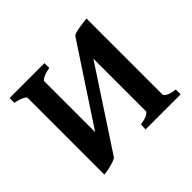

<svg xmlns="http://www.w3.org/2000/svg" viewBox="-153 -804 998 998"><g transform="rotate(-45 346.0 -305.0)"><path d="M21 -615.2H277.3V-579.6Q243.7 -574.2 226.8 -564.7Q210 -555.2 210 -549.3V-68.8L87.9 -15.6V-549.3Q87.9 -556.2 69.1 -565.4Q50.3 -574.7 21 -579.6ZM87.9 -29.3Q87.9 -29.3 98.4 -41Q108.9 -52.7 124.5 -70.6Q140.1 -88.4 156.5 -107.4Q172.9 -126.5 185.5 -141.6Q198.2 -156.7 201.7 -162.6L490.2 -601.1Q494.1 -607.4 513.2 -612.1Q532.2 -616.7 555.7 -619.9Q579.1 -623 595.7 -625V-564Q591.3 -559.6 576.2 -554Q561 -548.3 543 -538.1Q524.9 -527.8 511.2 -509.3L186.5 -14.2Q182.6 -8.8 164.3 -2.2Q146 4.4 124.3 9Q102.5 13.7 87.9 14.6ZM405.3 0 406.7 -35.6Q444.3 -41 459 -50.3Q473.6 -59.6 473.6 -65.4V-537.6L595.7 -584V-65.4Q595.7 -59.1 611.3 -49.6Q627 -40 663.1 -35.6V0Z"/></g></svg>

Font: Gentium Plus
Style: Bold
Weight: 700
Designer: Victor Gaultney, Annie Olsen, Iska Routamaa, Becca Hirsbrunner
Foundry: SIL International
Version: Version 6.101